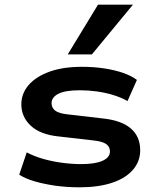

<svg xmlns="http://www.w3.org/2000/svg" viewBox="-20 -789 670 819"><path d="M320 10Q264 10 215.5 3Q167 -4 127.5 -15.5Q88 -27 62 -44L94 -139Q126 -122 165 -111Q204 -100 246 -94.5Q288 -89 327 -89Q385 -89 417 -103Q449 -117 449 -143Q449 -163 433 -174.5Q417 -186 378 -190L230 -207Q152 -215 111.5 -252.5Q71 -290 71 -344Q71 -390 102 -426Q133 -462 190.5 -483Q248 -504 330 -504Q381 -504 426 -497Q471 -490 506.5 -477.5Q542 -465 564 -448L524 -358Q495 -374 462 -384Q429 -394 393 -399Q357 -404 321 -404Q258 -404 229 -389Q200 -374 200 -349Q200 -329 215.5 -317Q231 -305 270 -301L416 -284Q497 -276 537.5 -241.5Q578 -207 578 -148Q578 -100 546.5 -64Q515 -28 457 -9Q399 10 320 10ZM269 -557 398 -769H547L372 -557Z"/></svg>

Font: Nunito Sans 10pt Expanded
Style: Bold
Weight: 700
Width: 7
Designer: Vernon Adams
Foundry: Vernon Adams
Version: Version 3.101;gftools[0.9.27]